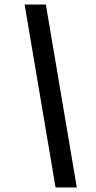

<svg xmlns="http://www.w3.org/2000/svg" viewBox="-20 -749 424 850"><path d="M89 -729H183L320 81H226Z"/></svg>

Font: Mona Sans Medium
Style: Italic
Weight: 500
Italic angle: -11.7°
Designer: Deni Anggara
Foundry: GitHub
Version: Version 2.000